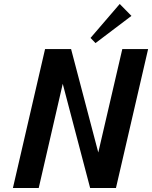

<svg xmlns="http://www.w3.org/2000/svg" viewBox="-20 -947 766 967"><path d="M583 -927 436 -756 461 -730 642 -867ZM726 -700H596L475 -179L338 -700H337H207L45 0H175L296 -525L434 0H564Z"/></svg>

Font: Pfennig
Style: BoldItalic
Weight: 700
Italic angle: -13°
Version: Version 20100423